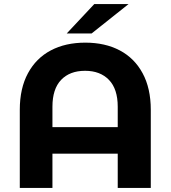

<svg xmlns="http://www.w3.org/2000/svg" viewBox="-20 -921 836 941"><path d="M719 -383V0H557V-168H237V0H77V-383Q77 -488 117 -562Q157 -636 229 -674Q301 -712 398 -712Q495 -712 567 -674Q639 -636 679 -562Q719 -488 719 -383ZM557 -298V-398Q557 -485 514 -529.5Q471 -574 397 -574Q322 -574 279.5 -529.5Q237 -485 237 -398V-298ZM442 -901H610L429 -757H307Z"/></svg>

Font: Montserrat Alternates
Style: Bold
Weight: 700
Designer: Julieta Ulanovsky
Foundry: Julieta Ulanovsky
Version: Version 7.200